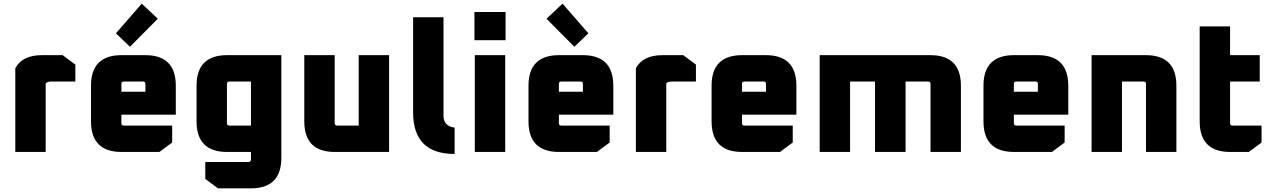

<svg xmlns="http://www.w3.org/2000/svg" viewBox="-20 -835 6988 1055"><path d="M64 0V-460Q102 -532 212 -532H324L394 -480V-387H262Q238 -387 231 -376V0Z M480 -168V-364Q480 -532 648 -532H778Q946 -532 946 -364V-205H647V-158Q647 -145 660 -145H926V-52L856 0H648Q480 0 480 -168ZM647 -331H779V-374Q779 -387 766 -387H660Q647 -387 647 -374ZM617 -652 759 -815 847 -732 694 -578Z M1060 -168V-364Q1060 -532 1228 -532H1526V32Q1526 200 1358 200H1178L1108 148V55H1346Q1359 55 1359 42V0H1228Q1060 0 1060 -168ZM1227 -158Q1227 -145 1240 -145H1359V-387H1240Q1227 -387 1227 -374Z M1652 -168V-532H1819V-158Q1819 -145 1832 -145H1951V-532H2118V0H1820Q1652 0 1652 -168Z M2250 -217V-740H2417V-200Q2417 -141 2478 -134V11Q2250 11 2250 -217Z M2587 -614V-769H2758V-614ZM2589 0V-532H2756V0Z M2884 -168V-364Q2884 -532 3052 -532H3182Q3350 -532 3350 -364V-205H3051V-158Q3051 -145 3064 -145H3330V-52L3260 0H3052Q2884 0 2884 -168ZM3051 -331H3183V-374Q3183 -387 3170 -387H3064Q3051 -387 3051 -374ZM2983 -732 3071 -815 3213 -652 3136 -578Z M3474 0V-460Q3512 -532 3622 -532H3734L3804 -480V-387H3672Q3648 -387 3641 -376V0Z M3890 -168V-364Q3890 -532 4058 -532H4188Q4356 -532 4356 -364V-205H4057V-158Q4057 -145 4070 -145H4336V-52L4266 0H4058Q3890 0 3890 -168ZM4057 -331H4189V-374Q4189 -387 4176 -387H4070Q4057 -387 4057 -374Z M4484 0V-532H5092Q5260 -532 5260 -364V0H5093V-374Q5093 -387 5080 -387H4956V0H4788V-387H4651V0Z M5384 -168V-364Q5384 -532 5552 -532H5682Q5850 -532 5850 -364V-205H5551V-158Q5551 -145 5564 -145H5830V-52L5760 0H5552Q5384 0 5384 -168ZM5551 -331H5683V-374Q5683 -387 5670 -387H5564Q5551 -387 5551 -374Z M5978 0V-532H6276Q6444 -532 6444 -364V0H6277V-374Q6277 -387 6264 -387H6145V0Z M6572 -168V-690H6739V-532H6902V-387H6739V-158Q6739 -145 6752 -145H6912V-52L6842 0H6740Q6572 0 6572 -168Z"/></svg>

Font: Oxanium ExtraLight ExtraBold
Style: Regular
Weight: 800
Version: Version 2.000